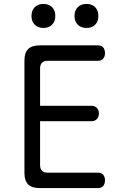

<svg xmlns="http://www.w3.org/2000/svg" viewBox="-20 -962 640 982"><path d="M185 -421H447Q465 -421 475.5 -410Q486 -399 486 -382Q486 -364 475.5 -353Q465 -342 447 -342H185V-118Q185 -99 194.5 -89Q204 -79 223 -79H481Q499 -79 508 -68Q517 -57 517 -40Q517 -22 508 -11Q499 0 481 0H183Q143 0 124 -19Q105 -38 105 -77V-653Q105 -692 124 -711Q143 -730 183 -730H481Q499 -730 508 -719Q517 -708 517 -690Q517 -673 508 -662Q499 -651 481 -651H223Q204 -651 194.5 -641Q185 -631 185 -612ZM422 -819Q395 -819 378 -835.5Q361 -852 361 -880Q361 -909 378 -925.5Q395 -942 422 -942Q450 -942 466.5 -925.5Q483 -909 483 -880Q483 -852 466.5 -835.5Q450 -819 422 -819ZM202 -819Q175 -819 158 -835.5Q141 -852 141 -880Q141 -909 158 -925.5Q175 -942 202 -942Q229 -942 246 -925.5Q263 -909 263 -880Q263 -852 246 -835.5Q229 -819 202 -819Z"/></svg>

Font: Maple Mono NL Light
Style: Regular
Weight: 300
Monospace: yes
Designer: subframe7536
Version: Version 7.000